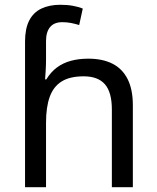

<svg xmlns="http://www.w3.org/2000/svg" viewBox="-20 -785 657 805"><path d="M85 -611Q85 -665 102.5 -699Q120 -733 153.5 -749Q187 -765 233 -765Q262 -765 286.5 -760.5Q311 -756 327 -749L312 -680Q296 -685 278.5 -688.5Q261 -692 241 -692Q207 -692 190 -671.5Q173 -651 173 -613V-535Q173 -513 171.5 -488Q170 -463 169 -452H174Q193 -483 218.5 -502Q244 -521 277 -530Q310 -539 350 -539Q410 -539 451.5 -518Q493 -497 515 -453.5Q537 -410 537 -343V0H449V-326Q449 -398 420 -431.5Q391 -465 331 -465Q273 -465 238.5 -443.5Q204 -422 188.5 -379Q173 -336 173 -271V0H85Z"/></svg>

Font: hexkannada15
Style: Book
Weight: 400
Designer: Jelle Bosma - Monotype Design Team
Foundry: Monotype Imaging Inc.
Version: Version 2.003